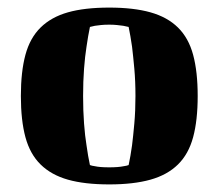

<svg xmlns="http://www.w3.org/2000/svg" viewBox="-20 -476 576 506"><path d="M199 -223Q199 -184 201.5 -150.5Q204 -117 208 -93Q212 -64 217 -41Q222 -39 230 -38Q243 -35 268 -35Q292 -35 306 -38Q314 -39 319 -41Q324 -64 328 -93Q331 -117 334 -150.5Q337 -184 337 -223Q337 -262 334 -295Q331 -328 328 -353Q324 -381 319 -405Q313 -406 305 -408Q298 -409 288.5 -410Q279 -411 268 -411Q255 -411 246 -410Q237 -409 230 -408Q222 -406 217 -405Q212 -381 208 -353Q204 -328 201.5 -295Q199 -262 199 -223ZM35 -223Q35 -287 47 -331.5Q59 -376 87 -403.5Q115 -431 159 -443.5Q203 -456 268 -456Q332 -456 376.5 -443.5Q421 -431 449 -403.5Q477 -376 489 -331.5Q501 -287 501 -223Q501 -159 489 -114.5Q477 -70 449 -42.5Q421 -15 376.5 -2.5Q332 10 268 10Q203 10 159 -2.5Q115 -15 87 -42.5Q59 -70 47 -114.5Q35 -159 35 -223Z"/></svg>

Font: Bigshot One
Style: Regular
Weight: 400
Designer: Gesine Todt
Foundry: Gesine Todt
Version: Version 1.000